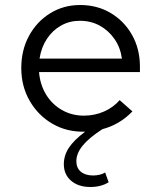

<svg xmlns="http://www.w3.org/2000/svg" viewBox="-20 -516 640 767"><path d="M65 -244Q65 -316 96 -373Q127 -430 180.5 -463Q234 -496 300 -496Q369 -496 423 -463.5Q477 -431 508 -375.5Q539 -320 539 -250V-228H136Q140 -178 164 -138.5Q188 -99 227.5 -76.5Q267 -54 315 -54Q358 -54 395.5 -70.5Q433 -87 458 -116L509 -71Q458 -18 389 0Q335 35 310 66Q285 97 285 128Q285 155 303 170Q321 185 352 185Q365 185 378 182Q391 179 400 173L414 212Q384 231 341 231Q293 231 264 206Q235 181 235 140Q235 105 255 74.5Q275 44 320 10Q248 12 190.5 -21Q133 -54 99 -112.5Q65 -171 65 -244ZM138 -282H467Q461 -326 437.5 -360Q414 -394 378.5 -413.5Q343 -433 299 -433Q258 -433 224 -414Q190 -395 167.5 -361Q145 -327 138 -282Z"/></svg>

Font: Red Hat Mono VF Light
Style: Regular
Weight: 300
Monospace: yes
Designer: Pentagram, MCKL
Foundry: Pentagram, MCKL
Version: Version 1.023